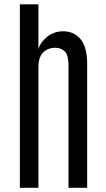

<svg xmlns="http://www.w3.org/2000/svg" viewBox="-20 -890 503 910"><path d="M74.2 0V-869.6H162.1V-657.2Q171.9 -690.4 204.1 -716.1Q236.3 -741.7 279.8 -741.7Q331.1 -741.7 362.1 -704.1Q393.1 -666.5 393.1 -587.4V0H304.7V-580.6Q304.7 -628.9 287.1 -646.2Q269.5 -663.6 241.2 -663.6Q221.2 -663.6 202.9 -654.8Q184.6 -646 173.3 -626Q162.1 -606 162.1 -571.8V0Z"/></svg>

Font: AntonioLight
Style: Regular
Weight: 300
Designer: Vernon Adams
Foundry: Vernon Adams
Version: Version 1.002